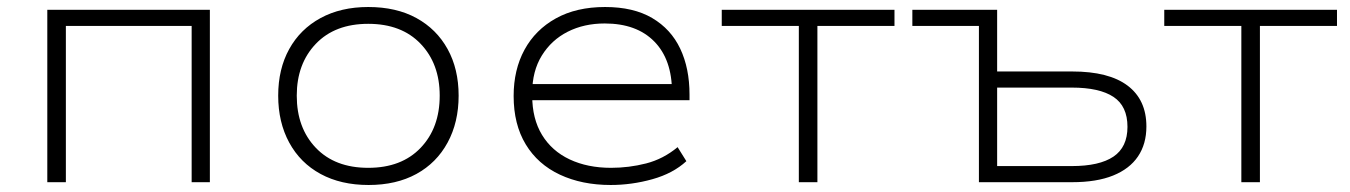

<svg xmlns="http://www.w3.org/2000/svg" viewBox="-20 -520 3853 548"><path d="M115 0V-492H579V0H527V-446H168V0Z M1032 8Q953 8 895 -23.5Q837 -55 805.5 -113Q774 -171 774 -247Q774 -323 805.5 -380Q837 -437 895 -468.5Q953 -500 1031 -500Q1111 -500 1168.5 -468.5Q1226 -437 1257.5 -380Q1289 -323 1289 -247Q1289 -171 1257.5 -113Q1226 -55 1168.5 -23.5Q1111 8 1032 8ZM1031 -41Q1126 -41 1180.5 -98Q1235 -155 1235 -247Q1235 -338 1180.5 -395Q1126 -452 1031 -452Q936 -452 881.5 -395Q827 -338 827 -247Q827 -155 881.5 -98Q936 -41 1031 -41Z M1723 8Q1641 8 1578 -21.5Q1515 -51 1480.5 -108Q1446 -165 1446 -246Q1446 -321 1477 -378Q1508 -435 1566.5 -467.5Q1625 -500 1707 -500Q1788 -500 1841.5 -468.5Q1895 -437 1921.5 -381Q1948 -325 1948 -250V-234H1479V-280H1924L1898 -257Q1898 -350 1847.5 -401.5Q1797 -453 1706 -453Q1647 -453 1600.5 -429.5Q1554 -406 1526.5 -361.5Q1499 -317 1499 -255V-247Q1499 -181 1527 -135Q1555 -89 1606 -65Q1657 -41 1724 -41Q1775 -41 1824 -53.5Q1873 -66 1914 -100L1939 -60Q1901 -25 1842 -8.5Q1783 8 1723 8Z M2260 0V-446H2040V-492H2533V-446H2313V0Z M2774 0V-446H2584V-492H2826V-316H3040Q3145 -316 3198.5 -275.5Q3252 -235 3252 -159Q3252 -109 3228 -73.5Q3204 -38 3157 -19Q3110 0 3040 0ZM2826 -46H3039Q3118 -46 3158 -73Q3198 -100 3198 -158Q3198 -217 3158 -243.5Q3118 -270 3039 -270H2826Z M3523 0V-446H3303V-492H3796V-446H3576V0Z"/></svg>

Font: Nunito Sans 7pt SemiExpanded ExtraLight
Style: Regular
Weight: 250
Width: 6
Designer: Vernon Adams
Foundry: Vernon Adams
Version: Version 3.101;gftools[0.9.27]